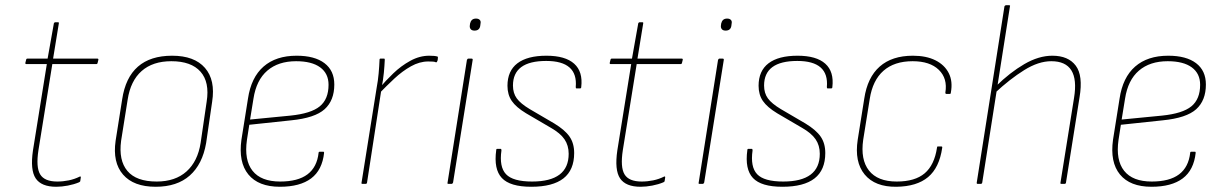

<svg xmlns="http://www.w3.org/2000/svg" viewBox="-20 -703 4676 734"><path d="M195 11Q138 11 116.5 -21Q95 -53 106 -128L159 -458H81Q76 -458 77 -463L80 -475Q81 -479 85 -479H162L186 -614Q188 -618 191 -618H201Q206 -618 205 -614L183 -479H352Q357 -479 356 -474L353 -462Q352 -458 348 -458H180L127 -129Q117 -64 133.5 -36.5Q150 -9 199 -9Q221 -9 243 -13.5Q265 -18 285 -28Q287 -29 288 -28Q289 -27 289 -25L287 -12Q287 -8 282 -6Q263 2 239.5 6.5Q216 11 195 11Z M575 11Q491 11 450.5 -35.5Q410 -82 422 -165L447 -323Q472 -490 638 -490Q723 -490 763.5 -443.5Q804 -397 791 -314L768 -156Q754 -75 705.5 -32Q657 11 575 11ZM579 -9Q650 -9 693 -47.5Q736 -86 747 -157L770 -314Q782 -389 746.5 -429Q711 -469 635 -469Q564 -469 521.5 -431.5Q479 -394 468 -322L443 -165Q433 -90 467 -49.5Q501 -9 579 -9Z M1050 11Q968 11 929.5 -36Q891 -83 903 -169L928 -326Q940 -407 987.5 -448.5Q1035 -490 1114 -490Q1183 -490 1220.5 -461.5Q1258 -433 1258 -380Q1258 -319 1221 -285.5Q1184 -252 1093 -243L933 -226L924 -168Q913 -91 945.5 -50Q978 -9 1051 -9Q1119 -9 1155.5 -36.5Q1192 -64 1198 -119Q1198 -123 1203 -123H1216Q1219 -123 1219 -119Q1212 -53 1169.5 -21Q1127 11 1050 11ZM936 -246 1090 -261Q1169 -269 1202.5 -296.5Q1236 -324 1236 -379Q1236 -422 1204 -445.5Q1172 -469 1112 -469Q1044 -469 1002 -433Q960 -397 949 -326Z M1366 0Q1361 0 1362 -4L1420 -368Q1425 -394 1427.5 -422Q1430 -450 1431 -475Q1431 -479 1435 -479H1448Q1451 -479 1451 -475Q1450 -452 1447.5 -425.5Q1445 -399 1439 -368L1438 -361L1383 -4Q1382 0 1377 0ZM1427 -343 1432 -368Q1454 -394 1483.5 -422.5Q1513 -451 1548.5 -470.5Q1584 -490 1621 -490Q1642 -490 1652 -487Q1654 -486 1654 -485Q1654 -484 1654 -482Q1654 -480 1653.5 -475.5Q1653 -471 1651 -468Q1650 -464 1646 -465Q1642 -467 1635 -467.5Q1628 -468 1617 -468Q1584 -468 1551 -449.5Q1518 -431 1487.5 -402.5Q1457 -374 1427 -343Z M1695 0Q1689 0 1691 -5L1765 -474Q1767 -479 1771 -479H1782Q1788 -479 1787 -474L1712 -5Q1710 0 1706 0ZM1794 -586Q1784 -586 1779.5 -591.5Q1775 -597 1776 -605L1777 -613Q1779 -622 1784.5 -627Q1790 -632 1800 -632Q1809 -632 1814 -627Q1819 -622 1817 -613L1816 -605Q1815 -596 1809.5 -591Q1804 -586 1794 -586Z M2011 11Q1930 11 1898.5 -22.5Q1867 -56 1877 -129Q1877 -134 1881 -134H1894Q1897 -134 1897 -128Q1888 -65 1914.5 -37Q1941 -9 2014 -9Q2154 -9 2154 -115Q2154 -147 2138 -170.5Q2122 -194 2085 -215L1991 -270Q1953 -293 1936.5 -317Q1920 -341 1920 -375Q1920 -432 1958 -461Q1996 -490 2069 -490Q2141 -490 2175 -459.5Q2209 -429 2202 -370Q2202 -365 2197 -365H2184Q2181 -365 2181 -370Q2190 -470 2068 -470Q1941 -470 1941 -376Q1941 -347 1955.5 -327Q1970 -307 2005 -286L2099 -231Q2140 -206 2157.5 -180.5Q2175 -155 2175 -118Q2175 -53 2134 -21Q2093 11 2011 11Z M2429 11Q2372 11 2350.5 -21Q2329 -53 2340 -128L2393 -458H2315Q2310 -458 2311 -463L2314 -475Q2315 -479 2319 -479H2396L2420 -614Q2422 -618 2425 -618H2435Q2440 -618 2439 -614L2417 -479H2586Q2591 -479 2590 -474L2587 -462Q2586 -458 2582 -458H2414L2361 -129Q2351 -64 2367.5 -36.5Q2384 -9 2433 -9Q2455 -9 2477 -13.5Q2499 -18 2519 -28Q2521 -29 2522 -28Q2523 -27 2523 -25L2521 -12Q2521 -8 2516 -6Q2497 2 2473.5 6.5Q2450 11 2429 11Z M2655 0Q2649 0 2651 -5L2725 -474Q2727 -479 2731 -479H2742Q2748 -479 2747 -474L2672 -5Q2670 0 2666 0ZM2754 -586Q2744 -586 2739.5 -591.5Q2735 -597 2736 -605L2737 -613Q2739 -622 2744.5 -627Q2750 -632 2760 -632Q2769 -632 2774 -627Q2779 -622 2777 -613L2776 -605Q2775 -596 2769.5 -591Q2764 -586 2754 -586Z M2971 11Q2890 11 2858.5 -22.5Q2827 -56 2837 -129Q2837 -134 2841 -134H2854Q2857 -134 2857 -128Q2848 -65 2874.5 -37Q2901 -9 2974 -9Q3114 -9 3114 -115Q3114 -147 3098 -170.5Q3082 -194 3045 -215L2951 -270Q2913 -293 2896.5 -317Q2880 -341 2880 -375Q2880 -432 2918 -461Q2956 -490 3029 -490Q3101 -490 3135 -459.5Q3169 -429 3162 -370Q3162 -365 3157 -365H3144Q3141 -365 3141 -370Q3150 -470 3028 -470Q2901 -470 2901 -376Q2901 -347 2915.5 -327Q2930 -307 2965 -286L3059 -231Q3100 -206 3117.5 -180.5Q3135 -155 3135 -118Q3135 -53 3094 -21Q3053 11 2971 11Z M3407 11Q3325 12 3285.5 -36Q3246 -84 3259 -169L3284 -326Q3296 -407 3343 -448.5Q3390 -490 3470 -490Q3521 -490 3556 -472.5Q3591 -455 3607 -423.5Q3623 -392 3615 -349Q3615 -344 3611 -344H3598Q3594 -344 3594 -349Q3603 -403 3569 -436Q3535 -469 3469 -469Q3399 -469 3357.5 -432.5Q3316 -396 3305 -325L3280 -169Q3269 -93 3302 -51Q3335 -9 3408 -9Q3478 -9 3515 -40.5Q3552 -72 3562 -138Q3562 -143 3565 -143H3579Q3583 -143 3582 -138Q3571 -62 3528 -26Q3485 10 3407 11Z M3718 0Q3713 0 3714 -5L3820 -679Q3822 -683 3826 -683H3837Q3843 -683 3841 -679L3735 -5Q3734 0 3729 0ZM4038 0Q4033 0 4034 -4L4086 -329Q4109 -469 3999 -469Q3950 -469 3895.5 -435Q3841 -401 3784 -348L3787 -373Q3841 -426 3896 -458Q3951 -490 4003 -490Q4064 -490 4092.5 -452Q4121 -414 4107 -331L4055 -4Q4054 0 4049 0Z M4382 11Q4300 11 4261.5 -36Q4223 -83 4235 -169L4260 -326Q4272 -407 4319.5 -448.5Q4367 -490 4446 -490Q4515 -490 4552.5 -461.5Q4590 -433 4590 -380Q4590 -319 4553 -285.5Q4516 -252 4425 -243L4265 -226L4256 -168Q4245 -91 4277.5 -50Q4310 -9 4383 -9Q4451 -9 4487.5 -36.5Q4524 -64 4530 -119Q4530 -123 4535 -123H4548Q4551 -123 4551 -119Q4544 -53 4501.5 -21Q4459 11 4382 11ZM4268 -246 4422 -261Q4501 -269 4534.5 -296.5Q4568 -324 4568 -379Q4568 -422 4536 -445.5Q4504 -469 4444 -469Q4376 -469 4334 -433Q4292 -397 4281 -326Z"/></svg>

Font: Sofia Sans Semi Condensed Thin
Style: Italic
Weight: 250
Italic angle: -9°
Version: Version 4.100